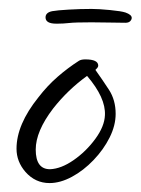

<svg xmlns="http://www.w3.org/2000/svg" viewBox="-20 -395 315 430"><path d="M91 15Q59 15 37 -10Q17 -33 17 -62Q17 -116 66 -177Q86 -203 109 -223Q132 -243 157 -259Q162 -262 171 -262Q200 -262 200 -248Q200 -244 194 -239V-238Q209 -217 224 -194Q239 -171 239 -140Q239 -114 225.5 -87Q212 -60 189.5 -36.5Q167 -13 141 1Q115 15 91 15ZM92 -16Q117 -17 145 -36.5Q173 -56 193.5 -84Q214 -112 215 -137Q217 -176 175 -225Q132 -194 99 -152Q60 -101 60 -60Q60 -16 92 -16ZM106 -342Q82 -342 82 -356Q82 -367 97 -370Q108 -372 134 -373.5Q160 -375 185 -375Q201 -375 226.5 -372.5Q252 -370 261 -367Q275 -362 275 -355Q275 -351 271.5 -347.5Q268 -344 261 -344Q245 -344 226 -344.5Q207 -345 185 -345Q148 -345 135 -343.5Q122 -342 109 -342Z"/></svg>

Font: Square Peg
Style: Regular
Weight: 400
Designer: Robert E. Leuschke
Foundry: Robert E. Leuschke
Version: Version 1.010; ttfautohint (v1.8.4.7-5d5b)